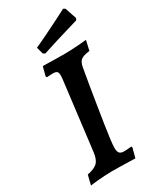

<svg xmlns="http://www.w3.org/2000/svg" viewBox="-216 -908 806 981"><g transform="rotate(-30 187.0 -417.0)"><path d="M278 -534Q270 -489 261 -435.5Q252 -382 243.5 -327.5Q235 -273 227.5 -225.5Q220 -178 216 -144.5Q212 -111 212 -98Q212 -74 220 -65.5Q228 -57 245 -57Q262 -57 276 -58.5Q290 -60 290 -60L293 -54L278 3Q278 3 263 2.5Q248 2 225.5 1.5Q203 1 180 0.5Q157 0 140 0Q121 0 98.5 1.5Q76 3 56.5 4.5Q37 6 24.5 8Q12 10 12 10L26 -47Q70 -56 87 -73.5Q104 -91 109 -132L158 -531Q162 -563 156.5 -573.5Q151 -584 129 -584Q120 -584 107 -583Q94 -582 94 -582Q93 -584 92 -585.5Q91 -587 90 -589L104 -642Q112 -642 134.5 -641.5Q157 -641 184 -640.5Q211 -640 232 -640Q248 -640 270 -641Q292 -642 313 -643.5Q334 -645 348 -646.5Q362 -648 362 -648L349 -590Q311 -585 297 -574Q283 -563 278 -534ZM369 -759Q369 -759 350 -753.5Q331 -748 299.5 -738.5Q268 -729 228.5 -717Q189 -705 147 -691L136 -698L125 -738Q163 -755 201.5 -774Q240 -793 271 -808.5Q302 -824 321 -834Q340 -844 340 -844L351 -838L374 -770Z"/></g></svg>

Font: Alegreya SemiBold
Style: Italic
Weight: 600
Italic angle: -7°
Designer: Juan Pablo del Peral
Foundry: Huerta Tipografica
Version: Version 2.009